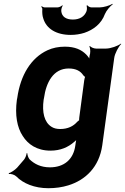

<svg xmlns="http://www.w3.org/2000/svg" viewBox="-20 -784 659 1012"><path d="M379 -31 377 -17C367 57 317 98 243 98C195 98 161 80 136 56C129 48 124 32 124 24H120C120 32 114 48 107 57L70 100C60 111 36 127 26 129L27 133C37 131 57 137 66 146C102 183 162 208 235 208C272 208 308 203 340 193C431 165 503 96 519 -18L582 -478C585 -502 605 -539 619 -552L617 -554C602 -542 563 -528 539 -528H486C475 -528 458 -535 454 -542L451 -539C455 -533 457 -514 455 -504V-502C451 -489 449 -471 452 -462L456 -464C454 -473 443 -488 434 -497C409 -522 375 -538 322 -538C289 -538 258 -532 230 -519C144 -479 88 -389 71 -268L69 -258C58 -178 70 -112 100 -67C127 -24 174 10 246 10C299 10 339 -8 371 -36C378 -41 386 -49 389 -55L386 -56C382 -51 380 -39 379 -31ZM424 -361 398 -166C398 -163 396 -149 397 -148L401 -151C399 -152 389 -145 387 -142C367 -119 338 -104 297 -104C278 -104 263 -108 251 -116C213 -140 201 -193 210 -258L212 -268C223 -349 261 -423 342 -423C381 -423 405 -409 419 -387C421 -385 430 -376 432 -377L430 -381C428 -380 424 -364 424 -361ZM364 -681C328 -681 306 -696 303 -725C302 -733 306 -749 311 -754L308 -756C304 -751 291 -745 283 -745H215C210 -745 203 -749 200 -751L197 -748C200 -746 204 -740 203 -735C202 -718 203 -701 208 -687C224 -633 276 -600 353 -600C378 -600 403 -604 425 -611C472 -627 514 -658 533 -710C541 -729 561 -752 574 -761L573 -764C559 -755 526 -745 506 -745H462C454 -745 443 -751 441 -756L436 -754C439 -749 439 -733 436 -725C425 -696 399 -681 364 -681Z"/></svg>

Font: Asimov
Style: EdgeIt
Weight: 500
Designer: Google
Version: Version 2.000980: 2014